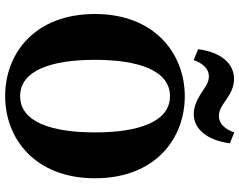

<svg xmlns="http://www.w3.org/2000/svg" viewBox="-112 -796 925 742"><g transform="rotate(90 351.0 -424.5)"><path d="M351.1 18.6C516.2 18.6 668.4 -98 668.4 -328.5C668.4 -561.6 515.2 -675.6 351.1 -675.6C187 -675.6 33.6 -559.1 33.6 -328.5C33.6 -95.5 186 18.6 351.1 18.6ZM351.1 -39.3C250.5 -39.3 210.7 -162.6 210.7 -328.5C210.7 -493.7 250.5 -618.4 351.1 -618.4C451.7 -618.4 491.2 -493.7 491.2 -328.5C491.2 -162.6 451.7 -39.3 351.1 -39.3ZM169.7 -727.1 211.7 -710.1C224.8 -746.4 245.5 -768.8 274.9 -768.8C301.3 -768.8 321.6 -750.1 343.7 -736.4C364.9 -723.4 390.8 -710.3 420.6 -710.3C478.3 -710.3 521.7 -762 533.3 -849.8L491.3 -866.8C478.2 -829.8 457 -807.4 427.3 -807.4C401.7 -807.4 381.4 -824.6 360.8 -838.3C339.2 -852.8 315.7 -865.9 284.5 -865.9C224.9 -865.9 180.9 -815.6 169.7 -727.1Z"/></g></svg>

Font: Source Serif Variable
Style: Regular
Weight: 389
Designer: Frank Grießhammer
Foundry: Adobe Systems Incorporated
Version: Version 3.001;hotconv 1.0.111;makeotfexe 2.5.65597